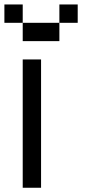

<svg xmlns="http://www.w3.org/2000/svg" viewBox="-20 -937 457 873"><path d="M83.3 -916.7V-833.3H0V-916.7ZM83.3 -83.3V-666.7H166.7V-83.3ZM83.3 -833.3H250V-750H83.3ZM250 -916.7H333.3V-833.3H250Z"/></svg>

Font: Galmuri11 Condensed
Style: Regular
Weight: 400
Width: 3
Designer: Lee Minseo (quiple)
Version: Version 2.399;hotconv 1.1.1;makeotfexe 2.6.0 DEVELOPMENT